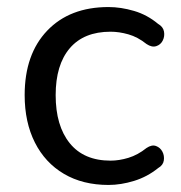

<svg xmlns="http://www.w3.org/2000/svg" viewBox="-20 -516 514 545"><path d="M288 9Q215 9 161.5 -22.5Q108 -54 79 -111.5Q50 -169 50 -246Q50 -362 114 -429Q178 -496 288 -496Q323 -496 360.5 -485Q398 -474 429 -448Q443 -440 445.5 -426.5Q448 -413 442 -401Q436 -389 423.5 -385Q411 -381 396 -391Q371 -411 344.5 -418.5Q318 -426 294 -426Q218 -426 178 -379Q138 -332 138 -246Q138 -159 178 -109.5Q218 -60 294 -60Q318 -60 344.5 -68Q371 -76 396 -96Q411 -106 423 -101.5Q435 -97 441 -85.5Q447 -74 445 -60.5Q443 -47 429 -39Q398 -14 360.5 -2.5Q323 9 288 9Z"/></svg>

Font: Chiron GoRound TC N
Style: Regular
Weight: 350
Designer: Ryoko NISHIZUKA 西塚涼子 (kana, bopomofo & ideographs); Paul D. Hunt (Latin, Greek & Cyrillic); Sandoll Communications 산돌커뮤니
Foundry: Adobe
Version: Version 1.000;hotconv 1.1.1;makeotfexe 2.6.0